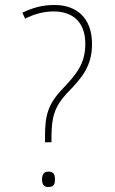

<svg xmlns="http://www.w3.org/2000/svg" viewBox="-20 -744 462 772"><path d="M161 -196V-172H187V-193C187 -272 199 -315 249 -369C311 -432 350 -479 350 -567C350 -671 289 -724 199 -724C149 -724 110 -712 70 -693L81 -669C117 -687 154 -698 196 -698C272 -698 323 -656 323 -568C323 -489 289 -447 230 -385C172 -324 161 -278 161 -196ZM149 -23C149 -6 154 8 174 8C198 8 201 -6 201 -23C201 -39 198 -54 174 -54C154 -54 149 -39 149 -23Z"/></svg>

Font: Noto Sans Oriya Cond Thin
Style: Regular
Weight: 100
Width: 3
Designer: Amélie Bonet and Sol Matas
Foundry: Google LLC
Version: Version 2.006